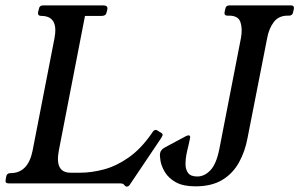

<svg xmlns="http://www.w3.org/2000/svg" viewBox="-34 -680 1110 712"><path d="M563 -188Q566.2 -186.2 567.6 -184.6Q569 -183 569 -178Q568 -177 567.5 -175.5Q567 -174 565 -170L448 4Q443 12 436 12Q434 12 431.5 10.5Q429 9 425 4Q422 0 408 0H-2Q-16 0 -13 -13L-11 -25Q-9 -38 5 -38Q70 -38 86.8 -121L168 -538Q184 -621 119 -621Q105 -621 107.2 -635L110 -646Q112 -660 126 -660H349.2Q366.2 -660 364.2 -646L361.5 -635Q359.2 -621 343.2 -621H281.2L184.5 -123.5Q167.8 -39.5 227.8 -39.5H262.8Q305.8 -39.5 351.8 -51.9Q397.8 -64.2 442.9 -95.8Q488 -127.2 527.8 -184.2L531.8 -190.2Q536.8 -198.2 543.5 -198.2Q545.8 -198.2 547.8 -197.4Q549.8 -196.5 550.8 -195.2ZM1044.8 -660Q1057.8 -660 1055.8 -647L1053 -635Q1050.8 -622 1037.8 -622H1032.8Q998.8 -622 980.8 -597.5Q962.8 -573 956.8 -539L884.2 -169.5Q875.2 -119.5 852.5 -78.1Q829.8 -36.8 790.4 -12.9Q751 11 691 11Q645 11 618 -4.2Q591 -19.5 577.9 -41.2Q564.8 -63 561.2 -83.2Q557.8 -103.5 559.8 -112.5Q562 -124.8 577.8 -133.5L651.5 -173Q659.5 -178 665.5 -178Q673.5 -178 670.5 -166Q669.5 -159 664.8 -140.2Q660 -121.5 657 -105.5Q654 -90.5 653.9 -71.5Q653.8 -52.5 663.2 -39Q672.8 -25.5 697.5 -25.5Q724.5 -25.5 746.5 -48.9Q768.5 -72.2 779.5 -128L859.5 -539Q865.8 -574 857.6 -598Q849.5 -622 815.5 -622H809.5Q796.5 -622 798.8 -635L801.5 -647Q803.5 -660 816.5 -660Z"/></svg>

Font: Young Serif Light
Style: Italic
Weight: 300
Italic angle: -10.979°
Designer: Bastien Sozeau
Foundry: NBR — Bastien Sozeau
Version: Version 5.001